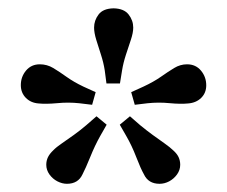

<svg xmlns="http://www.w3.org/2000/svg" viewBox="-20 -844 544 461"><path d="M363.1 -402.7Q336.1 -402.7 325.5 -425.6Q317.7 -439.3 307.1 -466.9Q296.5 -494.5 283.1 -517.6L267.6 -544.6L292 -564.8L316.7 -543.3Q331.5 -531.1 346.7 -520Q361.8 -508.9 375.1 -499.7Q388.3 -490.4 396 -482.9Q404.8 -475.1 408.8 -466.7Q412.7 -458.2 412.7 -448.4Q412.7 -435.9 405.1 -425.2Q397.4 -414.6 386.2 -408.6Q375 -402.7 363.1 -402.7ZM140.7 -402.7Q129.3 -402.7 117.8 -408.6Q106.3 -414.6 98.7 -425.2Q91.1 -435.9 91.1 -448.4Q91.1 -458.2 95.2 -466.7Q99.4 -475.1 107.7 -482.9Q115.4 -490.9 128.7 -499.9Q141.9 -508.9 157.3 -520Q172.7 -531.1 187 -543.3L211.7 -564.8L236.1 -544.6L220.7 -517.6Q207.7 -494.5 196.7 -467.1Q185.6 -439.8 178.2 -425.6Q167.7 -402.7 140.7 -402.7ZM72.7 -595.6Q53.9 -597 42 -609.1Q30 -621.3 30 -639.6Q30 -659.7 42.6 -674.7Q55.2 -689.6 75.6 -689.6Q92.9 -689.6 107.8 -680.7Q122.6 -671.8 139.9 -659.4Q157.3 -647 180.2 -636.1L209.7 -622.7L201.2 -592.4L170.4 -596.1Q144.6 -598.9 117.6 -596.3Q90.5 -593.8 72.7 -595.6ZM235.6 -643.6 231.5 -675Q228.5 -694.1 222.4 -712.7Q216.2 -731.3 211.1 -748.4Q205.9 -765.5 205.9 -777.7Q205.9 -795 216.7 -809.2Q227.5 -823.5 252.7 -824Q277.7 -823.5 288.8 -809.2Q299.9 -795 299.9 -777.7Q299.9 -765.5 294.2 -748.4Q288.5 -731.3 282.3 -712.4Q276.1 -693.5 273.1 -675L268 -643.6ZM431.5 -595.6Q413.8 -593.8 387.2 -596.3Q360.5 -598.9 334.3 -596.1L303.6 -592.4L295 -622.7L324.5 -636.1Q348.9 -647.5 366.2 -659.6Q383.5 -671.8 398.2 -680.7Q412.8 -689.6 429.1 -689.6Q450 -689.6 462.6 -674.4Q475.2 -659.3 475.2 -639.1Q475.2 -620.9 463 -608.9Q450.8 -597 431.5 -595.6Z"/></svg>

Font: BioRhyme ExtraBold
Style: Regular
Weight: 800
Designer: Aoife Mooney
Foundry: Aoife Mooney Type
Version: Version 1.600;gftools[0.9.33]